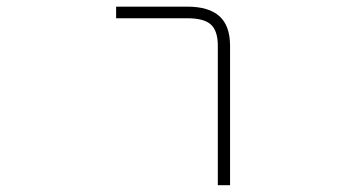

<svg xmlns="http://www.w3.org/2000/svg" viewBox="-20 -544 1040 566"><path d="M322.3 -490.2V-524.4H532.2Q595.7 -524.4 627 -496.1Q658.2 -467.8 658.2 -409.2V2H622.1V-409.2Q622.1 -453.1 601.6 -471.7Q581.1 -490.2 532.2 -490.2Z"/></svg>

Font: Gen Shin Gothic Monospace ExtraLight
Style: Regular
Weight: 200
Designer: [Source Han Sans]
Ryoko NISHIZUKA  (kana & ideographs); Paul D. Hunt (Latin, Greek & Cyrillic); Wenlong ZHANG  (bopomofo
Version: Version 1.002.20150607